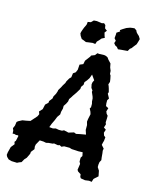

<svg xmlns="http://www.w3.org/2000/svg" viewBox="-156 -943 832 1031"><g transform="rotate(15 260.0 -427.5)"><path d="M39 3 9 2 -9 -3 -20 -14 -25 -24 -23 -39 -15 -70 1 -90 -3 -102 3 -110 9 -137 7 -141 -5 -140 -15 -143 -24 -142 -25 -159 -30 -171 -23 -187 -20 -208 -13 -214 8 -225 27 -228 42 -231 51 -233 67 -251 81 -267 87 -280 82 -294 98 -311 104 -338 119 -352 120 -362 134 -380 136 -392 146 -410 151 -425 152 -432 163 -450 169 -462 179 -478 182 -488 193 -507 202 -516 205 -539 218 -548 225 -564 227 -593 246 -601 250 -621 272 -650 274 -656 294 -664 304 -677 314 -676 342 -677 352 -675 362 -670 370 -659 386 -642 390 -621 397 -604 398 -587 403 -580 407 -561 409 -546 404 -531 408 -522 412 -510 417 -491 414 -482 427 -458 420 -447V-430L422 -415L437 -407L431 -388L436 -376L444 -367V-350L443 -330L447 -320L441 -301L454 -292L448 -274L453 -259L462 -252L460 -232L457 -222L454 -208L469 -191L467 -179L469 -165L471 -142L473 -128L466 -115L464 -101V-87L475 -70L481 -40L465 -26L458 -19L453 -2L438 -4L416 -1L392 -5L387 -12L385 -26L368 -37L363 -45L368 -79L362 -90V-112L369 -123L365 -143L341 -142L326 -143L304 -144L291 -148H286H261L247 -142L236 -148L227 -145L204 -149L199 -146L175 -144L162 -141L147 -144L126 -145L111 -118L109 -106L111 -92L96 -73L95 -62L83 -37L72 -25L62 -7L49 -2ZM177 -225 193 -229 210 -226H228L238 -231L264 -225L293 -234L305 -229L329 -234L358 -239L350 -263V-277V-290L345 -308L347 -323L353 -351L349 -364L341 -380L346 -388V-407L343 -419L342 -436L339 -446L329 -469L330 -477L321 -489L317 -508L319 -520L325 -532L306 -559L298 -537L288 -522L277 -509L276 -494L266 -480L265 -468L250 -443L236 -423L230 -413L221 -400L219 -386L212 -372L202 -357V-342L197 -323L196 -308L184 -291L176 -271L165 -248L157 -227ZM229 -719 212 -726 203 -729 193 -744 188 -757 191 -769 196 -783 200 -793 206 -805 209 -813 210 -826 227 -829 240 -842 257 -843 285 -839 297 -842 306 -834 309 -817 315 -812 322 -807 312 -794 314 -788 317 -777 321 -767 305 -759 295 -747 285 -737 280 -722 265 -724 242 -721ZM405 -726 396 -737 386 -742 377 -753 382 -767 372 -779 373 -790 374 -801V-810L392 -822L388 -828L401 -837L419 -848L438 -855L451 -857L462 -858L474 -850L478 -841L485 -833L495 -824L504 -809L500 -794L495 -778L483 -763L474 -751L466 -745L458 -731L447 -730L435 -729L422 -728Z"/></g></svg>

Font: Winky Rough
Style: Italic
Weight: 400
Italic angle: -8.97852°
Designer: Simon Atzbach
Foundry: typofactur
Version: Version 1.206